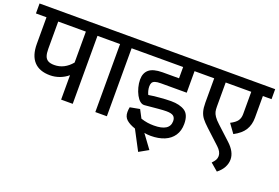

<svg xmlns="http://www.w3.org/2000/svg" viewBox="-114 -948 2094 1443"><g transform="rotate(20 933.0 -226.5)"><path d="M581.5 -543.9H482.9V0H390.1V-195.3Q360.8 -170.4 323.7 -156.7Q286.6 -143.1 248 -143.1Q163.1 -143.1 119.1 -190.7Q75.2 -238.3 75.2 -331.1V-543.9H-9.3V-623.5H581.5ZM390.1 -543.9H168.9V-325.7Q168.9 -290.5 176.3 -269Q183.6 -247.6 201.7 -237.1Q219.7 -226.6 252 -226.6Q292 -226.6 326.9 -244.4Q361.8 -262.2 390.1 -296.4Z M854.5 -543.9H755.9V0H663.6V-543.9H564.5V-623.5H854.5Z M978.5 -319.8Q978.5 -303.2 982.9 -286.1Q987.3 -269 993.7 -256.8Q1023.9 -262.2 1078.4 -267.1Q1132.8 -272 1171.9 -272Q1240.7 -272 1281.5 -245.4Q1322.3 -218.8 1322.3 -144.5Q1322.3 -89.4 1296.4 -51Q1270.5 -12.7 1223.9 6.6Q1177.2 25.9 1115.2 25.9Q1087.4 25.9 1063.5 21L1143.1 129.4L1068.4 171.4L985.8 14.6Q940.4 -0.5 915.3 -22.5Q890.1 -44.4 890.1 -83.5Q890.1 -101.1 894 -122.1L972.2 -136.7L1006.3 -71.8Q1034.7 -62.5 1059.6 -58.8Q1084.5 -55.2 1110.4 -55.2Q1236.8 -55.2 1236.8 -135.7Q1236.8 -162.6 1220.7 -175.5Q1204.6 -188.5 1163.6 -188.5Q1141.6 -188.5 1099.1 -184.8Q1056.6 -181.2 1022.5 -177.7Q1010.7 -176.8 1002.2 -175.8Q993.7 -174.8 989.7 -174.8Q981 -174.8 973.1 -177.7Q965.3 -180.7 956.5 -187.5Q940.4 -200.7 926.5 -226.3Q912.6 -252 904.3 -283.7Q896 -315.4 896 -344.7Q896 -397.9 929 -425.5Q961.9 -453.1 1035.2 -453.6H1168V-543.9H837.4V-623.5H1362.3V-543.9H1259.3V-371.6H1053.2Q1023.4 -371.6 1007.3 -366.2Q991.2 -360.8 984.9 -349.9Q978.5 -338.9 978.5 -319.8Z M1875 -543.9H1805.7V-370.1Q1805.7 -313.5 1780 -272Q1754.4 -230.5 1694.8 -199.2L1643.1 -270.5Q1683.1 -291 1698 -312.5Q1712.9 -334 1712.9 -365.7V-543.9H1508.3V-351.1Q1508.3 -327.1 1512 -311Q1515.6 -294.9 1528.6 -275.6Q1541.5 -256.3 1568.8 -231.4L1677.2 -131.3Q1740.7 -73.2 1740.7 -11.7Q1740.7 19.5 1724.9 50.3Q1709 81.1 1674.8 107.9L1615.2 57.1Q1631.8 40 1639.9 25.9Q1647.9 11.7 1647.9 -5.9Q1647.9 -39.6 1611.8 -72.8L1498.5 -177.7Q1465.8 -208 1449.2 -229.5Q1432.6 -251 1424.6 -278.8Q1416.5 -306.6 1416.5 -349.6V-543.9H1344.7V-624H1875Z"/></g></svg>

Font: Varta SemiBold
Style: Regular
Weight: 600
Designer: Joana Correia, Viktoriya Grabowska, Eben Sorkin
Foundry: Sorkin Type
Version: Version 1.003; ttfautohint (v1.3) -l 8 -r 24 -G 200 -x 12 -H